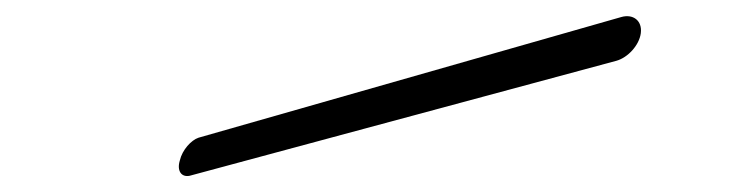

<svg xmlns="http://www.w3.org/2000/svg" viewBox="-20 -626 903 237"><path d="M225 -456C216 -453 205 -441 202 -428C198 -415 204 -407 214 -409L741 -551C755 -555 769 -570 771 -585C773 -601 761 -609 747 -605Z"/></svg>

Font: Hi. Perspective
Style: Perspective
Weight: 400
Designer: Mew Too, Robert Jablonski
Foundry: Cannot Into Space Fonts
Version: Version 1.996